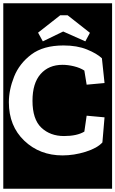

<svg xmlns="http://www.w3.org/2000/svg" viewBox="-30 -937 703 1170"><path d="M-10 213V-917H653V213ZM490 -685 518 -737 382 -844H337L202 -738L231 -685L355 -745ZM594 -69 607 -222 498 -232 484 -135Q439 -108 360 -108Q276 -108 222 -159Q168 -210 168 -323Q168 -430 217.5 -486Q267 -542 351 -542Q384 -542 421 -533Q458 -524 484 -507L498 -421L607 -431L591 -582Q560 -611 500 -635.5Q440 -660 357 -660Q234 -660 161 -605Q88 -550 56 -470Q24 -390 24 -314Q24 -169 118 -79.5Q212 10 351 10Q421 10 491.5 -12Q562 -34 594 -69Z"/></svg>

Font: Zilla Slab Highlight
Style: Bold
Weight: 700
Designer: Typotheque Type Foundry
Foundry: Typotheque type foundry
Version: Version 1.1; 2017; ttfautohint (v1.6)